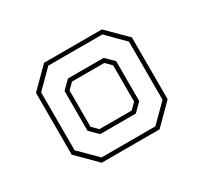

<svg xmlns="http://www.w3.org/2000/svg" viewBox="-84 -815 610 575"><g transform="rotate(-30 221.0 -527.0)"><path d="M121.1 -354.5 55.2 -420.4V-634.2L121.1 -700.1H321.1L387 -634.2V-420.4L321.1 -354.5ZM128.5 -368.6H314.7L373 -426.8V-627.8L314.7 -686.3H127.8L69.3 -627.8V-427.5ZM159.8 -431 132 -458.8V-596.4L159.5 -623.6H283L310.6 -596.4V-458.2L283 -431ZM165.3 -445.1H277L296.5 -464.6V-590L277 -609.5H165.3L145.8 -590V-464.6Z"/></g></svg>

Font: Tourney ExtraLight
Style: Regular
Weight: 250
Designer: Tyler Finck
Foundry: Etcetera Type Co
Version: Version 1.015